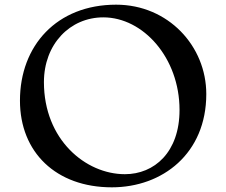

<svg xmlns="http://www.w3.org/2000/svg" viewBox="-20 -782 958 813"><path d="M64.5 -356C64.5 -137.2 217.3 11.2 453.6 11.2C668 11.2 853.5 -131.8 853.5 -383.8C853.5 -587.4 691.9 -762.2 471.7 -762.2C220.7 -762.2 64.5 -588.9 64.5 -356ZM166 -434.1C166 -595.2 276.4 -708.5 417.5 -708.5C585.9 -708.5 740.2 -537.6 740.2 -316.4C740.2 -137.2 633.3 -44.4 508.8 -44.4C342.3 -44.4 166 -190.9 166 -434.1Z"/></svg>

Font: Stoke
Style: Light
Weight: 300
Designer: Nicole Fally
Foundry: Nicole Fally
Version: Version 1.001